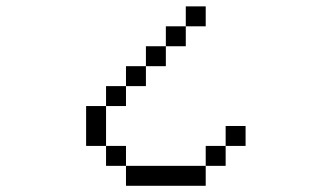

<svg xmlns="http://www.w3.org/2000/svg" viewBox="-20 -645 1040 602"><path d="M625 -562.5H562.5V-625H625ZM250 -312.5H312.5V-187.5H250ZM312.5 -187.5H375V-125H312.5ZM312.5 -375H375V-312.5H312.5ZM375 -125H625V-62.5H375ZM375 -437.5H437.5V-375H375ZM437.5 -500H500V-437.5H437.5ZM500 -562.5H562.5V-500H500ZM625 -187.5H687.5V-125H625ZM687.5 -250H750V-187.5H687.5Z"/></svg>

Font: ChillBitmapSE 16px
Style: Regular
Weight: 400
Designer: Designed by Warren2060
Foundry: ChillType
Version: Version 1.000